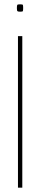

<svg xmlns="http://www.w3.org/2000/svg" viewBox="-20 -867 186 887"><path d="M73 -813Q63 -813 60.5 -815.5Q58 -818 58 -830Q58 -842 60 -844.5Q62 -847 73 -847Q84 -847 85.5 -844.5Q87 -842 87 -830Q87 -818 85.5 -815.5Q84 -813 73 -813ZM63 0V-700H83V0Z"/></svg>

Font: Georama SemiCondensed Thin
Style: Regular
Weight: 100
Width: 4
Designer: Jean-Baptiste Levee
Foundry: Production Type
Version: Version 1.000